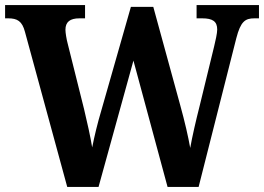

<svg xmlns="http://www.w3.org/2000/svg" viewBox="-20 -734 1037 754"><path d="M78 -609 244 0H367L504 -496L638 0H760L908 -584C925 -650 943 -662 979 -662H997V-714H752V-662H774C815 -662 833 -650 833 -618C833 -603 826 -573 821 -552L764 -318C749 -259 735 -198 727 -153C719 -198 706 -255 688 -320L582 -707H494L379 -304C362 -247 351 -200 342 -155C335 -198 322 -256 310 -306L246 -562C241 -580 237 -606 237 -617C237 -648 255 -662 292 -662H314V-714H0V-662H12C48 -662 67 -651 78 -609Z"/></svg>

Font: Noto Serif Ethiopic SemiCondensed
Style: Bold
Weight: 700
Width: 4
Designer: Monotype Design Team
Foundry: Monotype Imaging Inc.
Version: Version 2.102